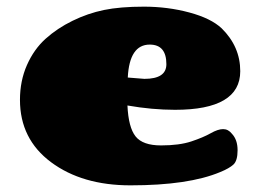

<svg xmlns="http://www.w3.org/2000/svg" viewBox="-20 -541 782 577"><path d="M646 -456Q702 -401 702 -327Q702 -211 506 -211Q437 -211 363 -224Q366 -158 387.5 -131Q409 -104 464 -104Q519 -104 555 -116Q591 -128 613 -140.5Q635 -153 650.5 -153Q666 -153 677 -139Q694 -121 694 -89.5Q694 -58 681.5 -46.5Q669 -35 642 -24Q547 16 372 16Q227 16 133.5 -53.5Q40 -123 40 -241Q40 -298 61 -345.5Q82 -393 117 -424.5Q152 -456 198 -478.5Q244 -501 292.5 -511Q341 -521 412.5 -521Q484 -521 549 -503.5Q614 -486 646 -456ZM430 -407Q369 -407 364 -308Q412 -304 414 -304Q480 -304 480 -348Q480 -407 430 -407Z"/></svg>

Font: Chango
Style: Regular
Weight: 400
Designer: Manuel Lupez
Foundry: Fontstage
Version: Version 1.001